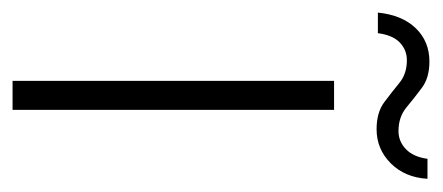

<svg xmlns="http://www.w3.org/2000/svg" viewBox="-250 -472 687 298"><g transform="rotate(90 93.0 -323.5)"><path d="M70 0V-499H115V0ZM145 -565Q119 -565 103 -577Q87 -589 73 -600.5Q59 -612 38 -612Q22 -612 10.5 -601Q-1 -590 -4 -567H-36Q-32 -605 -11.5 -626Q9 -647 40 -647Q65 -647 80.5 -635.5Q96 -624 111 -611.5Q126 -599 148 -599Q164 -599 176 -610.5Q188 -622 191 -644H222Q220 -609 198 -587Q176 -565 145 -565Z"/></g></svg>

Font: DM Sans 20pt ExtraLight
Style: Regular
Weight: 250
Version: Version 4.004;gftools[0.9.30]